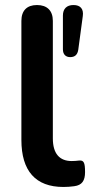

<svg xmlns="http://www.w3.org/2000/svg" viewBox="-20 -733 359 763"><path d="M232 10C246 10 261 9 275 7C306 3 318 -15 318 -49C318 -87 313 -97 294 -95C285 -94 276 -93 265 -93C217 -93 190 -122 190 -183V-650C190 -691 167 -713 127 -713C87 -713 65 -691 65 -650V-177C65 -54 121 10 232 10ZM259 -506C278 -506 288 -516 291 -535L309 -669C313 -697 300 -713 272 -713C245 -713 230 -698 230 -671V-537C230 -517 241 -506 259 -506Z"/></svg>

Font: Nunito
Style: Bold
Weight: 700
Designer: Vernon Adams
Foundry: Vernon Adams
Version: Version 3.602